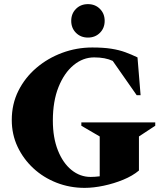

<svg xmlns="http://www.w3.org/2000/svg" viewBox="-20 -900 789 930"><path d="M390 10Q318 10 254 -15Q190 -40 141.5 -85Q93 -130 65 -189.5Q37 -249 37 -319Q37 -396 69 -460Q101 -524 156 -571Q211 -618 281 -644Q351 -670 427 -670Q481 -670 519 -664Q557 -658 587 -647Q617 -636 646 -622L661 -439H642L526 -605Q490 -622 436 -622Q382 -622 336.5 -584.5Q291 -547 263.5 -478.5Q236 -410 236 -316Q236 -233 260.5 -171.5Q285 -110 326.5 -76.5Q368 -43 419 -43Q439 -43 463 -46V-239L374 -291V-307H732V-291L653 -239V-74Q622 -48 577 -29.5Q532 -11 482.5 -0.5Q433 10 390 10ZM575 -77 565 -72Q570 -74 575 -77ZM406 -718Q371 -718 348 -741Q325 -764 325 -799Q325 -834 348 -857Q371 -880 406 -880Q441 -880 464 -857Q487 -834 487 -799Q487 -764 464 -741Q441 -718 406 -718Z"/></svg>

Font: Spectral ExtraBold
Style: Regular
Weight: 800
Designer: Jean-Baptiste Levee
Foundry: Production Type
Version: Version 2.001